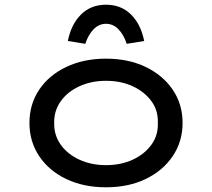

<svg xmlns="http://www.w3.org/2000/svg" viewBox="-20 -785 900 815"><path d="M430 10Q335 10 261.5 -25Q188 -60 146.5 -122Q105 -184 105 -263Q105 -343 146.5 -404.5Q188 -466 261.5 -501Q335 -536 430 -536Q525 -536 598 -501Q671 -466 713 -404.5Q755 -343 755 -263Q755 -184 713 -122Q671 -60 598 -25Q525 10 430 10ZM430 -84Q493 -84 543 -107Q593 -130 622.5 -170.5Q652 -211 650 -263Q652 -316 622.5 -356Q593 -396 543 -419Q493 -442 430 -442Q368 -442 317.5 -419Q267 -396 238 -355.5Q209 -315 210 -263Q209 -211 238 -170.5Q267 -130 317.5 -107Q368 -84 430 -84ZM342 -599 268 -611Q282 -682 324 -723.5Q366 -765 430 -765Q494 -765 536 -723.5Q578 -682 592 -611L518 -599Q505 -638 482.5 -661Q460 -684 430 -684Q400 -684 377.5 -661Q355 -638 342 -599Z"/></svg>

Font: Lexend Peta
Style: Regular
Weight: 400
Designer: Bonnie Shaver-Troup, Thomas Jockin
Foundry: Lexend
Version: Version 1.007